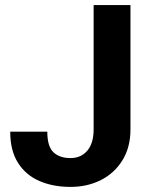

<svg xmlns="http://www.w3.org/2000/svg" viewBox="-20 -731 599 761"><path d="M351.1 -218.3V-710.9H497.1V-218.3Q497.1 -147.5 465.6 -96.2Q434.1 -44.9 380.4 -17.6Q326.7 9.8 259.3 9.8Q189.9 9.8 136 -13.7Q82 -37.1 51.3 -85.7Q20.5 -134.3 20.5 -209H167.5Q167.5 -150.4 191.9 -127.4Q216.3 -104.5 259.3 -104.5Q301.3 -104.5 326.2 -134Q351.1 -163.6 351.1 -218.3Z"/></svg>

Font: Vazirmatn RD
Style: Bold
Weight: 700
Designer: Saber Rastikerdar
Foundry: Saber Rastikerdar
Version: Version 32.102